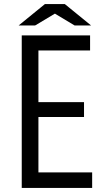

<svg xmlns="http://www.w3.org/2000/svg" viewBox="-20 -899 540 944"><path d="M200.7 -878.9H298.8L427.7 -773.9H346.7L250 -832L152.8 -773.9H71.8ZM86.9 -725.1H422.9V-650.9H168.9V-397H393.1V-323.7H168.9V-51.3H433.1V24.9H86.9Z"/></svg>

Font: BIZ UDGothic
Style: Regular
Weight: 400
Monospace: yes
Designer: TypeBank Co., Ltd.
Foundry: Morisawa Inc.
Version: Version 1.05